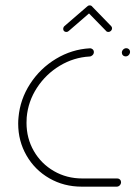

<svg xmlns="http://www.w3.org/2000/svg" viewBox="-20 -699 507 719"><path d="M48.1 -236.3Q48.1 -247.8 49.3 -259.3Q55.2 -327 92.8 -385Q130.4 -443 189.6 -478.7Q248.9 -514.4 316.3 -518.1Q322.2 -518.5 326.9 -514.4Q331.5 -510.4 331.5 -504.1Q331.5 -497.4 326.7 -492.6Q321.9 -487.8 315.6 -487.4Q255.9 -484.1 203.9 -452.8Q151.9 -421.5 118.5 -370.4Q85.2 -319.3 80 -259.3Q79.3 -252.6 79.3 -238.9Q79.3 -181.1 106.7 -133.5Q134.1 -85.9 181.9 -58.3Q229.6 -30.7 288.1 -30.7H419.3Q425.2 -30.7 429.3 -26.7Q433.3 -22.6 433.3 -17Q433.3 -10 428.5 -5Q423.7 0 417 0H285.9Q219.3 0 164.8 -31.3Q110.4 -62.6 79.3 -116.7Q48.1 -170.7 48.1 -236.3ZM436.3 -501.9Q436.3 -508.5 441.3 -513.5Q446.3 -518.5 453 -518.5Q458.9 -518.5 463 -514.6Q467 -510.7 467 -505.2Q467 -498.1 462.2 -493Q457.4 -487.8 450.4 -487.8Q444.4 -487.8 440.4 -491.9Q436.3 -495.9 436.3 -501.9ZM315.9 -678.9Q321.1 -678.9 324.3 -675.7Q327.4 -672.6 327.4 -667.4Q327.4 -661.5 323 -657L237.4 -583Q233.7 -579.3 228.5 -579.3Q223.3 -579.3 220 -582.4Q216.7 -585.6 216.7 -590.4Q216.7 -596.7 221.1 -601.1L307 -675.2Q310.4 -678.9 315.9 -678.9ZM324.8 -674.8 396.3 -601.1Q399.6 -597.8 399.6 -593Q399.6 -587.4 395.4 -583.3Q391.1 -579.3 385.6 -579.3Q380 -579.3 377.4 -583L305.9 -656.3Z"/></svg>

Font: 26F Galaxy Sans Ultra Light
Style: Italic
Weight: 200
Italic angle: -5°
Designer: C₂₉H₂₅N₃O₅
Version: Version 1.200